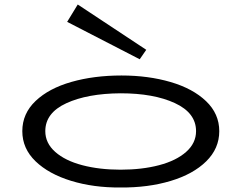

<svg xmlns="http://www.w3.org/2000/svg" viewBox="-20 -819 1071 852"><path d="M79 -237Q79 -315 138 -371Q197 -427 297 -455.5Q397 -484 519 -484Q638 -484 737 -455Q836 -426 894.5 -370Q953 -314 953 -237Q953 -160 895 -103Q837 -46 737 -16Q637 14 515 13Q395 14 295.5 -16.5Q196 -47 137.5 -103.5Q79 -160 79 -237ZM850 -237Q850 -318 756 -361.5Q662 -405 515 -405Q368 -404 274.5 -361Q181 -318 181 -237Q181 -184 225 -145Q269 -106 345 -86Q421 -66 515 -66Q610 -66 686 -86Q762 -106 806 -145Q850 -184 850 -237ZM325 -799 278 -722 600 -556 629 -598Z"/></svg>

Font: BioRhyme Expanded
Style: Regular
Weight: 400
Width: 7
Designer: Aoife Mooney
Foundry: Aoife Mooney Type
Version: Version 1.000